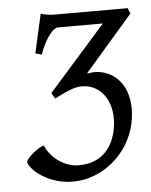

<svg xmlns="http://www.w3.org/2000/svg" viewBox="-49 -664 565 720"><g transform="rotate(-5 234.0 -304.0)"><path d="M440 -239C440 -338 377 -387 313 -387C304 -387 301 -386 284 -384L466 -594L458 -615H183C173 -615 151 -616 131 -623L98 -476L122 -470C134 -508 166 -566 192 -566H360L146 -324V-320C151 -313 155 -304 158 -301L183 -314C213 -328 235 -338 261 -338C326 -338 370 -283 370 -208C370 -155 348 -44 223 -44C173 -44 119 -81 100 -129C79 -127 32 -85 32 -74C32 -52 96 15 197 15C324 15 440 -95 440 -239Z"/></g></svg>

Font: Temporarium
Style: Italic
Weight: 400
Italic angle: -7°
Version: Version 1.1